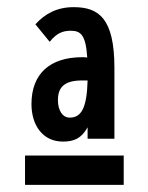

<svg xmlns="http://www.w3.org/2000/svg" viewBox="-20 -655 415 537"><path d="M156 -259C187 -259 208 -268 225 -299V-267H300V-465C300 -604 256 -635 186 -635C140 -635 106 -617 79 -587L119 -538C138 -562 155 -569 178 -569C206 -569 220 -557 224 -494C219 -495 214 -495 210 -495C120 -495 68 -449 68 -364C68 -304 100 -259 156 -259ZM142 -375C142 -411 160 -430 210 -430C214 -430 220 -430 225 -430C223 -354 208 -326 175 -326C155 -326 142 -346 142 -375ZM50 -220V-138H326V-220Z"/></svg>

Font: Inconsolata Condensed
Style: Bold
Weight: 700
Width: 3
Monospace: yes
Designer: Raph Levien, Cyreal, Brenton Simpson
Foundry: Raph Levien, Cyreal, Google
Version: Version 3.100